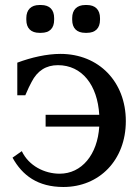

<svg xmlns="http://www.w3.org/2000/svg" viewBox="-20 -731 560 766"><path d="M49 -481V-351H81C92 -377 99 -391 106 -404C129 -449 164 -471 211 -471C307 -471 369 -392 376 -273H162V-226H376C369 -114 306 -38 218 -38C158 -38 95 -69 67 -128L30 -102C69 -31 131 15 233 15C376 15 482 -92 482 -248C482 -404 375 -516 221 -516C167 -516 105 -502 49 -481ZM85 -652C85 -618 104 -600 137 -600H144C178 -600 196 -618 196 -652V-659C196 -692 178 -711 144 -711H137C104 -711 85 -692 85 -659ZM268 -652C268 -618 287 -600 320 -600H327C360 -600 379 -618 379 -652V-659C379 -692 360 -711 327 -711H320C287 -711 268 -692 268 -659Z"/></svg>

Font: LT Superior Serif Medium
Style: Regular
Weight: 500
Designer: Daniel Lyons
Foundry: LyonsType
Version: Version 2.120;FEAKit 1.0